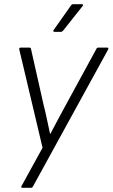

<svg xmlns="http://www.w3.org/2000/svg" viewBox="-20 -711 537 916"><path d="M87 185Q78 185 83 176L183 -6L72 -475Q70 -484 79 -484H120Q127 -484 128 -477L187 -215Q196 -180 203.5 -144Q211 -108 219 -72H220Q239 -107 257.5 -142.5Q276 -178 295 -212L440 -478Q442 -482 444 -483Q446 -484 450 -484H491Q495 -484 496.5 -481.5Q498 -479 496 -475L137 179Q134 185 127 185ZM240 -559Q236 -559 234.5 -561.5Q233 -564 236 -568L318 -684Q322 -691 330 -691H370Q375 -691 376 -688Q377 -685 374 -682L282 -566Q276 -559 271 -559Z"/></svg>

Font: Sofia Sans Light
Style: Italic
Weight: 300
Italic angle: -9°
Version: Version 4.100-B